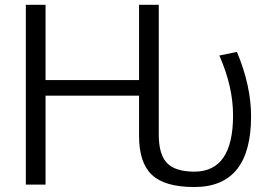

<svg xmlns="http://www.w3.org/2000/svg" viewBox="-20 -750 1095 780"><path d="M85 0V-730.5H165V-424.8H544.9V-730.5H625V-203.1Q625 -122.1 658.7 -87.4Q692.4 -52.7 769.5 -52.7Q926.8 -52.7 926.8 -281.2Q926.8 -398.4 871.1 -524.4L942.4 -539.1Q1000 -402.3 1000 -277.3Q1000 9.8 769.5 9.8Q649.4 9.8 597.2 -39.6Q544.9 -88.9 544.9 -197.3V-361.3H165V0Z"/></svg>

Font: GenEi M Gothic v2 Regular
Style: Regular
Weight: 400
Version: Version 2.0